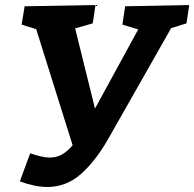

<svg xmlns="http://www.w3.org/2000/svg" viewBox="-20 -724 773 764"><path d="M59 -2 100 -114Q124 -106 143 -101.5Q162 -97 178 -97Q205 -97 227 -109.5Q249 -122 269 -146L124 -608L66 -626L78 -699L360 -704L349 -631L279 -611L358 -292L530 -607L467 -626L478 -699L733 -704L722 -631L661 -612L411 -172Q361 -84 302.5 -32Q244 20 168 20Q120 20 59 -2Z"/></svg>

Font: Bitter
Style: Bold Italic
Weight: 700
Italic angle: -9°
Designer: Sol Matas, and Bitter project Authors
Foundry: Sol Matas
Version: Version 2.001